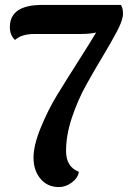

<svg xmlns="http://www.w3.org/2000/svg" viewBox="-20 -749 549 779"><path d="M151 -729H470Q479 -718 479 -693Q479 -668 455 -622.5Q431 -577 397.5 -521.5Q364 -466 330 -405Q296 -344 272 -272.5Q248 -201 248 -136.5Q248 -72 300 -52Q297 -28 272 -9Q247 10 219 10Q172 10 144 -24Q116 -58 116 -109Q116 -160 146 -232.5Q176 -305 210.5 -361.5Q245 -418 297.5 -500.5Q350 -583 370 -617Q344 -611 300 -611H118Q68 -611 41 -587Q20 -606 20 -639Q20 -729 151 -729Z"/></svg>

Font: Laila SemiBold
Style: Regular
Weight: 600
Designer: Hitesh Malaviya
Foundry: Indian Type Foundry
Version: Version 1.302;PS 1.0;hotconv 1.0.78;makeotf.lib2.5.61930; tt